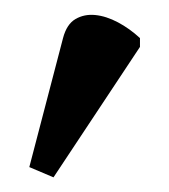

<svg xmlns="http://www.w3.org/2000/svg" viewBox="-20 -745 231 262"><path d="M53 -503 20 -517 66 -693Q71 -712 83 -719Q95 -726 110 -724.5Q125 -723 141 -714.5Q157 -706 171 -693V-681Z"/></svg>

Font: Noto Serif SemiCondensed
Style: Regular
Weight: 400
Width: 4
Designer: Monotype Design Team
Foundry: Monotype Imaging Inc.
Version: Version 2.013